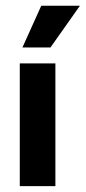

<svg xmlns="http://www.w3.org/2000/svg" viewBox="-20 -632 291 652"><path d="M56.2 -470.8H151.4L251.4 -612.5H120.1ZM47.2 0H168.1V-416.7H47.2Z"/></svg>

Font: Afacad
Style: Bold
Weight: 700
Designer: Kristian Moeller
Foundry: Dicotype
Version: Version 1.000